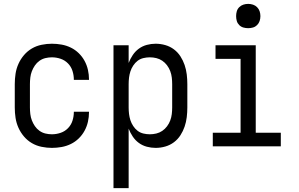

<svg xmlns="http://www.w3.org/2000/svg" viewBox="-20 -753 1540 988"><path d="M247 8Q221 8 194 2.5Q167 -3 144 -16.5Q121 -30 103.5 -50.5Q86 -71 75 -95.5Q64 -120 60 -146.5Q56 -173 56 -200V-320Q56 -347 60 -373.5Q64 -400 75 -424.5Q86 -449 103.5 -469.5Q121 -490 144 -503.5Q167 -517 194 -522.5Q221 -528 247 -528Q272 -528 297 -523.5Q322 -519 344.5 -508Q367 -497 385 -479.5Q403 -462 415 -440Q427 -418 432.5 -393.5Q438 -369 438 -344V-342H360V-343Q360 -366 353 -388Q346 -410 330 -426.5Q314 -443 292 -450.5Q270 -458 247 -458Q230 -458 213.5 -454Q197 -450 183 -440Q169 -430 159.5 -416Q150 -402 144 -386.5Q138 -371 136 -354Q134 -337 134 -320V-200Q134 -183 136 -166Q138 -149 144 -133.5Q150 -118 159.5 -104Q169 -90 183 -80Q197 -70 213.5 -66Q230 -62 247 -62Q270 -62 292 -69.5Q314 -77 330 -93.5Q346 -110 353 -132Q360 -154 360 -177V-178H438V-176Q438 -151 432.5 -126.5Q427 -102 415 -80Q403 -58 385 -40.5Q367 -23 344.5 -12Q322 -1 297 3.5Q272 8 247 8Z M564 215V-520H642V-429Q650 -450 663 -469.5Q676 -489 694.5 -502.5Q713 -516 735.5 -522Q758 -528 781 -528Q806 -528 830.5 -521Q855 -514 875 -499Q895 -484 908.5 -463Q922 -442 930 -418.5Q938 -395 941 -370Q944 -345 944 -320V-200Q944 -175 941 -150Q938 -125 930 -101.5Q922 -78 908.5 -57Q895 -36 875 -21Q855 -6 830.5 1Q806 8 781 8Q758 8 735.5 2Q713 -4 694.5 -17.5Q676 -31 663 -50.5Q650 -70 642 -91V215ZM751 -62Q768 -62 784.5 -66Q801 -70 815 -79.5Q829 -89 839.5 -103Q850 -117 856 -133Q862 -149 864 -166Q866 -183 866 -200V-320Q866 -337 864 -354Q862 -371 856 -387Q850 -403 839.5 -417Q829 -431 815 -440.5Q801 -450 784.5 -454Q768 -458 751 -458Q734 -458 717.5 -454Q701 -450 688 -440Q675 -430 665.5 -415.5Q656 -401 651 -385.5Q646 -370 644 -353.5Q642 -337 642 -320V-200Q642 -183 644 -166.5Q646 -150 651 -134.5Q656 -119 665.5 -104.5Q675 -90 688 -80Q701 -70 717.5 -66Q734 -62 751 -62Z M1075 0V-70H1218V-450H1089V-520H1296V-70H1425V0ZM1257 -608Q1244 -608 1232 -611.5Q1220 -615 1211 -624Q1202 -633 1198.5 -645Q1195 -657 1195 -670Q1195 -683 1198.5 -695Q1202 -707 1211 -716Q1220 -725 1232 -729Q1244 -733 1257 -733Q1270 -733 1282 -729Q1294 -725 1303 -716Q1312 -707 1316 -695Q1320 -683 1320 -670Q1320 -657 1316 -645Q1312 -633 1303 -624Q1294 -615 1282 -611.5Q1270 -608 1257 -608Z"/></svg>

Font: Iosevka Web
Style: Regular
Weight: 400
Monospace: yes
Designer: Belleve Invis
Foundry: Belleve Invis
Version: Version 28.0.3; ttfautohint (v1.8.3)